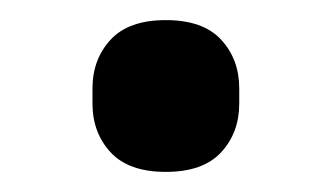

<svg xmlns="http://www.w3.org/2000/svg" viewBox="-20 -159 330 191"><path d="M145 12Q108 12 90 -7.5Q72 -27 72 -56V-71Q72 -100 90 -119.5Q108 -139 145 -139Q182 -139 200 -119.5Q218 -100 218 -71V-56Q218 -27 200 -7.5Q182 12 145 12Z"/></svg>

Font: IBM Plex Sans Thai Medm
Style: Regular
Weight: 500
Designer: Mike Abbink, Paul van der Laan, Pieter van Rosmalen, Ben Mitchell, Mark Frömberg
Foundry: Bold Monday
Version: Version 1.2